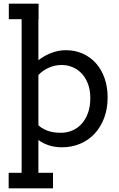

<svg xmlns="http://www.w3.org/2000/svg" viewBox="-20 -790 647 1040"><path d="M313 -438Q277.3 -438 244.6 -423.3Q211.9 -408.7 188 -383.8V-111.8Q203.6 -95.7 233.9 -83.3Q264.2 -70.8 310.1 -70.8Q341.3 -70.8 370.1 -82.5Q398.9 -94.2 420.9 -117.9Q442.9 -141.6 456.1 -176.8Q469.2 -211.9 469.2 -258.8Q469.2 -301.8 456.8 -335Q444.3 -368.2 423.1 -391.1Q401.9 -414.1 373.5 -426Q345.2 -438 313 -438ZM27.8 -770H189V-686H188V-463.9Q220.2 -488.8 258.3 -503.4Q296.4 -518.1 336.9 -518.1Q386.7 -518.1 428.2 -499.5Q469.7 -481 499.8 -447.3Q529.8 -413.6 546.4 -366.5Q563 -319.3 563 -262.2Q563 -201.2 544.4 -151.6Q525.9 -102.1 492.9 -66.4Q460 -30.8 414.6 -11.5Q369.1 7.8 314.9 7.8Q277.3 7.8 244.4 -2.9Q211.4 -13.7 188 -31.7V146H267.1V230H26.9V146H97.2V-686H27.8Z"/></svg>

Font: Twentytwelve Slab
Style: TwentytwelveSlab
Weight: 400
Designer: Domenico Catapano
Version: Version 1.00 2012